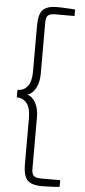

<svg xmlns="http://www.w3.org/2000/svg" viewBox="-66 -903 483 1093"><g transform="rotate(5 176.0 -356.5)"><path d="M31 -379Q68 -379 89 -407Q110 -435 110 -489V-753Q110 -817 133 -842.5Q156 -868 216 -868Q226 -868 241.5 -867.5Q257 -867 273 -866Q289 -865 301.5 -864.5Q314 -864 318 -863V-826H207Q178 -826 166.5 -815Q155 -804 155 -776V-480Q155 -435 137.5 -400.5Q120 -366 89 -357Q120 -348 137.5 -314Q155 -280 155 -235V63Q155 90 166.5 101Q178 112 207 112H318V150Q314 151 301.5 152Q289 153 273.5 153.5Q258 154 242.5 154.5Q227 155 217 155Q157 155 133.5 129.5Q110 104 110 39V-226Q110 -280 89 -308Q68 -336 31 -336Z"/></g></svg>

Font: Encode Sans Narrow
Style: ExtraLight
Weight: 200
Designer: Pablo Impallari, Andres Torresi
Foundry: Pablo Impallari, Andres Torresi
Version: Version 1.000; ttfautohint (v1.00) -l 8 -r 50 -G 200 -x 14 -